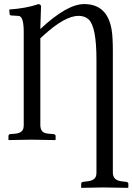

<svg xmlns="http://www.w3.org/2000/svg" viewBox="-20 -678 643 932"><path d="M527.8 -430.2V158.2Q527.8 192.9 559.6 200.2Q565.4 201.7 570.8 202.1L595.2 205.1Q602.1 207.5 603 212.9V231.9L601.1 233.9Q600.1 233.9 481 231.9L375 233.9L374 231.9V212.9Q376 206.1 380.9 205.1L404.8 202.1Q441.4 197.8 446.8 173.8Q448.2 166.5 448.2 158.2V-389.2Q448.2 -547.4 410.6 -583.5Q392.1 -600.6 361.8 -601.1Q296.4 -601.1 195.3 -509.8Q185.5 -501 175.8 -492.2V-71.8Q175.8 -39.6 198.7 -32.2Q207 -29.8 217.8 -28.8L242.2 -26.9Q249 -24.4 250 -19V0L248 2Q247.1 2 132.8 0L22 2L21 0V-19Q22.9 -25.9 27.8 -26.9L51.8 -28.8Q88.4 -31.7 93.8 -56.2Q95.2 -63.5 95.2 -71.8V-522.9Q95.2 -593.8 73.7 -600.1Q69.3 -601.1 64.9 -601.1L33.2 -603Q28.3 -604.5 26.9 -607.9L24.9 -631.8Q105 -637.7 160.2 -655.8Q164.1 -657.2 166 -658.2Q178.2 -656.7 179.2 -647.9Q179.2 -646 175.8 -543V-537.1Q305.2 -658.2 388.2 -658.2Q502.9 -658.2 522.5 -529.8Q527.8 -494.6 527.8 -430.2Z"/></svg>

Font: Linux Biolinum Capitals O
Style: Small Caps
Weight: 400
Designer: Philipp H. Poll
Foundry: Philipp H. Poll
Version: Version 1.0.4